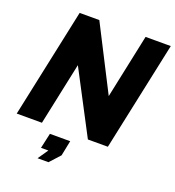

<svg xmlns="http://www.w3.org/2000/svg" viewBox="-161 -836 1070 1174"><g transform="rotate(20 374.0 -248.5)"><path d="M155 -710H283L496 -293L584 -710H748L597 0H467L254 -406L168 0H4ZM217 213 263 146H215L237 47H369L349 146L288 213Z"/></g></svg>

Font: Raleway Thin ExtraBold
Style: Italic
Weight: 800
Italic angle: -12°
Version: Version 4.026